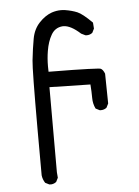

<svg xmlns="http://www.w3.org/2000/svg" viewBox="-54 -808 607 838"><g transform="rotate(-5 250.0 -389.0)"><path d="M127.9 -12.2Q130.9 -11.7 135.3 -11.7Q139.6 -11.7 146.2 -13.7Q152.8 -15.6 158.7 -20.5L167.5 -38.1L165.5 -62.5V-435.1L344.7 -431.2Q347.2 -399.4 347.2 -372.1Q347.2 -346.7 357.9 -324.7L375 -315.9Q377.4 -315.4 379.9 -315.4Q395.5 -315.4 405.8 -324.2L414.6 -341.8L412.6 -472.7Q405.3 -491.2 395.5 -495.6Q391.1 -497.6 340.8 -499.5Q290.5 -501.5 167.5 -502.4Q167 -516.6 167 -526.4Q167 -561 172.4 -593.3Q179.2 -634.3 195.3 -662.1Q211.9 -691.9 245.1 -694.8Q247.6 -694.8 249.5 -694.8Q280.8 -694.8 323.7 -655.8L341.8 -647Q344.2 -646.5 346.7 -646.5Q362.3 -646.5 372.6 -655.3L381.3 -672.9L379.4 -699.2Q337.9 -740.7 315.4 -750Q293 -759.3 263.2 -764.2Q253.9 -765.6 244.6 -765.6Q224.6 -765.6 204.1 -758.8Q174.3 -748 148.7 -720.7Q123 -693.4 115.5 -652.1Q107.9 -610.8 102.1 -557.6Q97.7 -518.1 97.7 -255.4Q97.7 -167.5 98.1 -54.7Q100.1 -37.1 110.4 -21Z"/></g></svg>

Font: Bakudai
Style: Light
Weight: 300
Version: Version 1.48